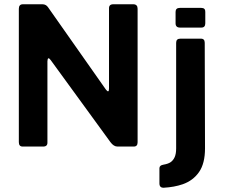

<svg xmlns="http://www.w3.org/2000/svg" viewBox="-20 -687 1059 900"><path d="M202.3 -400V-20Q203.3 0 182.3 0H86.3Q68.3 0 68.3 -20.7V-645.7Q68.3 -667 87.3 -667H179.3Q195.7 -666.7 205 -653.3L476 -267.7Q491 -248 491 -272.3V-646.7Q490 -667 511 -667H605.7Q625 -666.3 625 -646V-20Q625 0 607 0H530.7Q513 0 497.7 -20.7L217.7 -405.3Q203.3 -424.7 202.3 -400ZM727.3 172.7V101.7Q727.3 88 745.7 85Q768 81.3 779.8 73.2Q791.7 65 798.7 49.7Q805.7 34.3 805.7 8.3V-486.3Q805.7 -505.7 825 -505.7H921Q939.7 -506.3 939.7 -486.3L941 8.3Q941 79.3 913 119.5Q885 159.7 836.3 176.7Q796.7 190.3 747.7 193Q727.3 193.7 727.3 172.7ZM803 -577.7V-631.3Q803 -650 823 -650H923.3Q943 -650 942.3 -631.3V-577.7Q942.3 -557.7 923.7 -557.7H824Q803 -557.7 803 -577.7Z"/></svg>

Font: Vivano Light
Style: Regular
Weight: 300
Designer: Joe Prince, Josias Burgherr
Version: Version 2.064;September 19, 2022;FontCreator 14.0.0.2877 64-